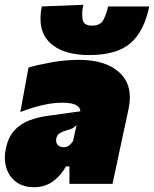

<svg xmlns="http://www.w3.org/2000/svg" viewBox="-29 -768 643 802"><path d="M113 14Q68 14 38.2 -8.2Q8.5 -30.5 -2.8 -67.8Q-14 -105 -4 -150Q6 -196.5 31.5 -223.8Q57 -251 92.8 -264.8Q128.5 -278.5 169 -284L306 -303Q309 -314.5 292.2 -326.8Q275.5 -339 231 -339Q191.5 -339 147 -328.5Q102.5 -318 56 -300L90 -486Q130 -497.5 187.2 -507.8Q244.5 -518 300 -518Q414 -518 471.2 -464Q528.5 -410 508 -313Q502 -285.5 496.8 -260.2Q491.5 -235 486 -211L481 -187.5Q472 -145.5 462.2 -99.2Q452.5 -53 441 0H261V-73H247Q222.5 -31 189.5 -8.5Q156.5 14 113 14ZM235 -153Q249.5 -153 258.8 -159.8Q268 -166.5 276 -179L291 -246Q283 -237 274 -232.2Q265 -227.5 247 -223Q235 -219.5 222 -212.5Q209 -205.5 206 -188Q203 -171 213 -162Q223 -153 235 -153ZM344 -538Q232.5 -538 179 -590Q125.5 -642 145.5 -741L319 -748Q311.5 -713 316 -687Q320.5 -661 355.5 -661Q391 -661 403.5 -686Q416 -711 422.5 -741H594.5Q572.5 -635.5 515 -586.8Q457.5 -538 344 -538Z"/></svg>

Font: Commissioner Black
Style: Italic
Weight: 900
Italic angle: -12°
Designer: Kostas Bartsokas
Foundry: Kostas Bartsokas
Version: Version 1.000; ttfautohint (v1.8.3)